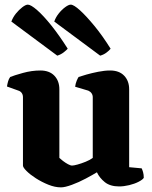

<svg xmlns="http://www.w3.org/2000/svg" viewBox="-20 -804 657 828"><path d="M243 4Q217 4 188.5 -7.5Q160 -19 135 -35Q110 -51 94.5 -66.5Q79 -82 79 -90V-385Q79 -395 74 -402.5Q69 -410 60 -413L10 -431Q12 -443 15 -453.5Q18 -464 24 -472Q41 -479 79 -489.5Q117 -500 154 -500Q193 -500 214.5 -477.5Q236 -455 236 -419V-123Q241 -118 251.5 -110Q262 -102 273 -96Q284 -90 291 -90Q298 -90 314.5 -94.5Q331 -99 349.5 -106.5Q368 -114 380 -123V-385Q380 -394 375 -401.5Q370 -409 361 -413L304 -430Q306 -445 311 -456.5Q316 -468 319 -472Q330 -476 353 -482.5Q376 -489 403.5 -494.5Q431 -500 455 -500Q494 -500 515.5 -477.5Q537 -455 537 -419V-83L591 -78Q594 -72 597 -61.5Q600 -51 600 -37Q595 -29 577.5 -20Q560 -11 537 -5.5Q514 0 494 0Q455 0 432 -18.5Q409 -37 398 -61Q380 -50 350 -34Q320 -18 290 -7Q260 4 243 4ZM227 -564 29 -711Q36 -730 49 -746Q62 -762 76.5 -773Q91 -784 100 -784Q113 -784 140 -760.5Q167 -737 201.5 -694Q236 -651 272 -594Q267 -588 255 -578.5Q243 -569 227 -564ZM412 -564 214 -711Q220 -729 233 -745.5Q246 -762 261 -773Q276 -784 285 -784Q298 -784 325 -759.5Q352 -735 387 -692.5Q422 -650 457 -594Q452 -587 439.5 -577.5Q427 -568 412 -564Z"/></svg>

Font: Texturina 12pt ExtraBold
Style: Regular
Weight: 800
Designer: Guillermo Torres Carreño
Foundry: Omnibus-Type
Version: Version 1.002